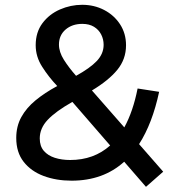

<svg xmlns="http://www.w3.org/2000/svg" viewBox="-20 -724 726 780"><path d="M573 35 484.5 -67Q399.5 10 271 10Q208.5 10 157.5 -9Q106.5 -28 76.2 -66.5Q46 -105 46 -163.5Q46 -211 66.5 -248.2Q87 -285.5 124.2 -316.2Q161.5 -347 212.5 -374.5Q177.5 -411.5 151.5 -452.5Q125 -493.5 125 -540.5Q125 -593 152.5 -629.8Q180 -666.5 223.5 -685.5Q267 -704.5 314 -704.5Q362.5 -704.5 403 -683.5Q443.5 -662.5 467.8 -625.2Q492 -588 492 -540Q492 -483.5 456.5 -440.2Q421 -397 353.5 -356.5L485 -206.5Q520.5 -271 539 -364.5L626.5 -351Q599 -222.5 545 -138.5L643 -26.5ZM289 -416Q345.5 -447 373.2 -476.2Q401 -505.5 401 -542Q401 -564.5 391 -584Q381 -603.5 361.8 -615.2Q342.5 -627 314.5 -627Q273 -627 246.2 -603.8Q219.5 -580.5 219.5 -543Q219.5 -513 239.5 -481.2Q259.5 -449.5 289 -416ZM265 -74Q361.5 -74 427.5 -133L274 -310Q206 -271.5 173.8 -237.2Q141.5 -203 141.5 -161.5Q141.5 -130.5 158 -111.2Q174.5 -92 202.5 -83Q230.5 -74 265 -74Z"/></svg>

Font: Acari Sans Neue SemiBold
Style: Regular
Weight: 600
Designer: Alfredo Marco Pradil (font), Cristiano Sobral (main changes)
Foundry: Hanken Design Co. (font), Cristiano Sobral (main changes)
Version: Version 2.459;March 19, 2022;FontCreator 14.0.0.2808 64-bit;